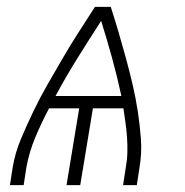

<svg xmlns="http://www.w3.org/2000/svg" viewBox="-20 -540 540 560"><path d="M9 0 17 -52Q24 -94 41 -134.5Q58 -175 77 -214.5Q96 -254 118 -292.5Q140 -331 162.5 -369.5Q185 -408 209 -445.5Q233 -483 257 -520H303Q315 -483 326 -445.5Q337 -408 347.5 -369.5Q358 -331 367 -292.5Q376 -254 382 -214.5Q388 -175 391 -134.5Q394 -94 387 -52L379 0H339L347 -52Q351 -74 351.5 -96Q352 -118 350.5 -139.5Q349 -161 346 -182Q343 -203 340 -224H251L214 0H174L211 -224H123Q112 -203 102 -182Q92 -161 83 -139.5Q74 -118 67.5 -96Q61 -74 57 -52L49 0ZM142 -260H334Q322 -316 307 -370.5Q292 -425 275 -479Q240 -425 206 -370.5Q172 -316 142 -260Z"/></svg>

Font: Iosevka Term Curly XLt Obl
Style: Regular
Weight: 200
Italic angle: -9°
Designer: Belleve Invis
Foundry: Belleve Invis
Version: Version 32.3.0